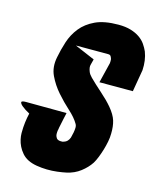

<svg xmlns="http://www.w3.org/2000/svg" viewBox="-111 -795 729 888"><g transform="rotate(15 254.0 -350.5)"><path d="M489 -437H329L353 -535Q354 -545 353 -554Q351 -561 347.5 -567Q344 -573 334 -573H180L276 -532L271 -513Q271 -511 269 -505Q267 -499 268 -490.5Q269 -482 273.5 -471Q278 -460 290 -448Q314 -424 347 -395Q380 -366 402 -340Q428 -309 436 -282.5Q444 -256 443 -221Q443 -203 439 -182.5Q435 -162 429 -142Q423 -122 415.5 -103Q408 -84 400 -71Q383 -45 355 -23.5Q327 -2 290 6Q272 10 247.5 13Q223 16 198 15.5Q173 15 149 11Q125 7 107 -2Q89 -11 76.5 -25.5Q64 -40 56.5 -55.5Q49 -71 45.5 -87Q42 -103 42 -117Q42 -145 45 -168.5Q48 -192 53 -213Q29 -226 16 -237Q5 -246 3.5 -253.5Q2 -261 25 -261L219 -260Q219 -259 217 -250.5Q215 -242 212.5 -230.5Q210 -219 207.5 -206.5Q205 -194 203 -185Q202 -181 202 -177Q202 -175 201 -174Q198 -154 201.5 -144.5Q205 -135 211 -131Q217 -127 227 -127Q236 -126 244 -130Q251 -132 257.5 -138.5Q264 -145 268 -156Q271 -170 274 -182Q276 -193 276.5 -204Q277 -215 272 -223Q257 -249 226 -277Q195 -305 166 -338Q137 -371 118.5 -410Q100 -449 110 -498Q117 -535 129.5 -574Q142 -613 167.5 -645Q193 -677 235.5 -697Q278 -717 346 -717Q380 -717 405 -709.5Q430 -702 448 -689.5Q466 -677 477 -661Q488 -645 495 -629Q510 -590 507 -542Z"/></g></svg>

Font: Relentless
Style: Condensed Bold Italic
Weight: 700
Width: 3
Italic angle: -7°
Designer: Sparks studio
Foundry: Sparks Studio
Version: Version 1.101